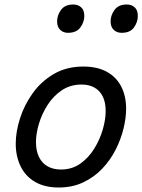

<svg xmlns="http://www.w3.org/2000/svg" viewBox="-20 -815 633 854"><path d="M241 19Q179 19 136 -6Q93 -31 71.5 -75.5Q50 -120 50 -176Q50 -229 69 -288.5Q88 -348 125.5 -400.5Q163 -453 219.5 -486Q276 -519 351 -519Q413 -519 455.5 -495.5Q498 -472 519.5 -429.5Q541 -387 541 -331Q541 -291 529.5 -243.5Q518 -196 494.5 -149.5Q471 -103 435 -65Q399 -27 350.5 -4Q302 19 241 19ZM251 -61Q300 -61 337 -87Q374 -113 399 -153.5Q424 -194 437 -238.5Q450 -283 450 -321Q450 -360 437 -386Q424 -412 400 -425.5Q376 -439 343 -439Q293 -439 255 -413.5Q217 -388 191.5 -348Q166 -308 153 -264Q140 -220 140 -183Q140 -144 153.5 -116.5Q167 -89 192 -75Q217 -61 251 -61ZM282 -669Q262 -669 248 -682Q234 -695 234 -720Q234 -747 251.5 -771Q269 -795 306 -795Q327 -795 341 -782.5Q355 -770 355 -744Q355 -717 337.5 -693Q320 -669 282 -669ZM521 -669Q500 -669 486 -682Q472 -695 472 -720Q472 -747 489.5 -771Q507 -795 544 -795Q565 -795 579 -782.5Q593 -770 593 -744Q593 -717 576 -693Q559 -669 521 -669Z"/></svg>

Font: Playwrite BE VLG
Style: Regular
Weight: 400
Designer: Veronika Burian, José Scaglione
Foundry: TypeTogether
Version: Version 1.002